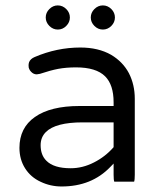

<svg xmlns="http://www.w3.org/2000/svg" viewBox="-20 -675 589 699"><path d="M237.3 -62.5Q175.8 -62.5 148.9 -89.8Q127.9 -110.4 127.9 -146.5Q127.9 -175.3 147 -194.3Q182.1 -229.5 281.2 -229.5H393.6V-139.2Q362.8 -104 321.8 -83.5Q280.8 -62.5 237.3 -62.5ZM468.3 -13.7Q470.7 -20 470.7 -39.1V-315.4Q470.7 -366.7 449.2 -408.7Q427.2 -450.2 384.3 -475.6Q337.9 -502 272.5 -502Q187 -502 106 -467.3Q90.8 -460.9 85.9 -448.7Q84 -442.9 84 -437.5Q84 -432.1 84.5 -429.2Q85 -426.3 86.4 -423.8Q88.4 -418.5 93.3 -413.6Q102.1 -404.3 113.8 -404.3L125.5 -406.2Q163.6 -418.9 191.9 -424.3Q221.2 -429.7 256.8 -429.7Q330.1 -429.7 362.8 -397Q393.6 -366.2 393.6 -302.7V-289.1H269.5Q164.1 -289.1 106.9 -249Q50.8 -209.5 50.8 -136.7Q50.8 -94.7 71.3 -62.3Q91.8 -29.8 127.9 -13.2Q163.6 3.9 204.1 3.9Q313.5 3.9 381.8 -67.4L393.6 -79.6V-39.1Q393.6 -20 396 -13.7ZM323.7 -580.6Q336.9 -567.4 354.5 -567.4Q372.1 -567.4 385.3 -580.6Q398.4 -593.8 398.4 -611.3Q398.4 -628.9 385.3 -642.1Q372.1 -655.3 354.5 -655.3Q336.9 -655.3 323.7 -642.1Q310.5 -628.9 310.5 -611.3Q310.5 -593.8 323.7 -580.6ZM190.4 -567.4Q199.2 -567.4 206.8 -570.6Q214.4 -573.7 221.2 -580.6Q234.4 -593.8 234.4 -611.3Q234.4 -628.9 221.2 -642.1Q208 -655.3 190.4 -655.3Q172.9 -655.3 159.7 -642.1Q146.5 -628.9 146.5 -611.3Q146.5 -593.8 159.7 -580.6Q172.9 -567.4 190.4 -567.4Z"/></svg>

Font: YuPearl-Light
Style: Light
Weight: 300
Designer: Max Yao
Foundry: Max-Everyday
Version: Version 1.011; ttfautohint (v1.8.3)